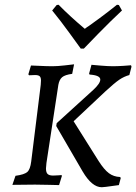

<svg xmlns="http://www.w3.org/2000/svg" viewBox="-20 -775 572 806"><path d="M152 -437Q152 -450 146.5 -455Q141 -460 127 -460L102 -459L99 -463L110 -500Q120 -500 147.5 -498.5Q175 -497 201 -497Q222 -497 252 -500.5Q282 -504 291 -505L283 -465Q253 -461 241 -451Q229 -441 225 -419L175 -91Q173 -73 173 -68Q173 -51 180 -44.5Q187 -38 203 -38Q215 -38 225 -39Q235 -40 238 -40L240 -37L228 2Q217 2 187.5 1Q158 0 127 0L32 1L45 -37Q82 -42 94.5 -53Q107 -64 111 -97L151 -419Q152 -426 152 -437ZM372 -398Q401 -425 401 -441Q401 -459 356 -462L354 -466L364 -503Q374 -502 404 -499.5Q434 -497 453 -497Q472 -497 497 -498.5Q522 -500 530 -501L532 -495L523 -460Q501 -454 481 -440.5Q461 -427 422 -391L289 -266L394 -99Q417 -63 437 -48Q457 -33 484 -32L487 -28L479 2Q469 3 446 6.5Q423 10 407 11Q366 11 327 -55L216 -246L218 -258ZM226 -755Q273 -707 336 -654Q346 -662 353 -666Q362 -672 398.5 -699Q435 -726 471 -755L479 -754L492 -731Q445 -687 395.5 -636.5Q346 -586 332 -571H319Q308 -586 271.5 -636.5Q235 -687 199 -731L218 -754Z"/></svg>

Font: Alegreya SC
Style: Italic
Weight: 400
Italic angle: -7°
Designer: Juan Pablo del Peral
Foundry: Huerta Tipografica
Version: Version 2.007; ttfautohint (v1.6)